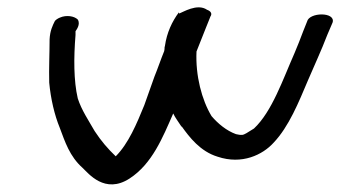

<svg xmlns="http://www.w3.org/2000/svg" viewBox="-20 -496 906 511"><path d="M621 -137C620 -137 616 -137 608 -139C583 -148 560 -167 543 -187C517 -230 500 -295 503 -359C512 -382 521 -404 528 -422C535 -438 538 -448 540 -452C545 -459 542 -466 531 -470C505 -488 466 -463 457 -460L456 -463C438 -439 424 -409 419 -374L418 -370C418 -367 418 -364 417 -360C408 -338 400 -314 391 -292L364 -216C344 -167 322 -114 288 -80C267 -100 249 -121 232 -147C216 -175 197 -203 187 -234C176 -281 176 -342 181 -403V-413C183 -416 195 -431 187 -444C178 -453 157 -457 139 -449C134 -447 128 -443 126 -440C120 -428 113 -414 112 -391C112 -355 110 -315 111 -276C115 -233 125 -190 139 -156C153 -119 165 -80 200 -49C215 -35 259 22 325 -21C385 -60 413 -130 441 -194C446 -183 456 -170 463 -159H464C484 -131 513 -93 559 -79C624 -57 679 -84 708 -116C749 -159 775 -224 800 -283C817 -323 835 -361 851 -403L863 -431C881 -463 812 -465 799 -443L787 -413C780 -394 772 -374 764 -355C733 -285 704 -199 656 -154C639 -143 629 -137 625 -137Z"/></svg>

Font: Stray Cat
Style: ExBdExtObl
Weight: 800
Version: Version 1.0